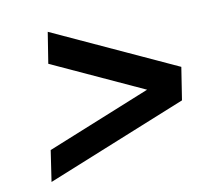

<svg xmlns="http://www.w3.org/2000/svg" viewBox="-61 -592 722 632"><g transform="rotate(-10 300.0 -275.5)"><path d="M78 -134.5 425 -275 119.5 -415.5 136 -519.5 549 -329.5 532 -220.5 62.5 -30.5Z"/></g></svg>

Font: JuliaMono
Style: Italic
Weight: 400
Italic angle: -9°
Monospace: yes
Designer: cormullion
Foundry: corm
Version: Version 0.057; ttfautohint (v1.8.4)